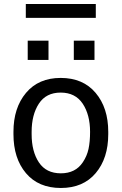

<svg xmlns="http://www.w3.org/2000/svg" viewBox="-20 -926 606 956"><path d="M457 -837H108.5V-906H457ZM221.5 -627.5H118V-723.5H221.5ZM450.5 -627.5H347.5V-723.5H450.5ZM283 10Q171.5 10 109.2 -63.8Q47 -137.5 47 -258V-269.5Q47 -389 109.5 -463.5Q172 -538 282 -538Q393.5 -538 456.2 -463.5Q519 -389 519 -269.5V-258Q519 -138 456.5 -64Q394 10 283 10ZM283 -63Q355.5 -63 392 -117.5Q413 -148.5 420.8 -184.5Q428.5 -220.5 428.5 -269.5Q428.5 -354.5 391.8 -409.8Q355 -465 282 -465Q209.5 -465 173.5 -409.8Q137.5 -354.5 137.5 -269.5V-258Q137.5 -171.5 173.8 -117.2Q210 -63 283 -63Z"/></svg>

Font: Roberto Sans
Style: Regular
Weight: 400
Designer: Google (font) & Cristiano Sobral (main changes)
Version: Version 1.500; ttfautohint (v1.8.4.7-5d5b-dirty)